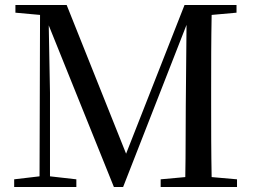

<svg xmlns="http://www.w3.org/2000/svg" viewBox="-20 -752 1023 772"><path d="M724 0H933V-31L831 -40C829 -138 829 -239 829 -339V-392C829 -493 829 -593 831 -692L931 -701V-732H722L487 -134L248 -732H42V-701L141 -692L139 -43L37 -31V0H287V-31L181 -43V-379L176 -650L438 0H475L730 -652L727 -326C726 -238 727 -140 725 -40L626 -31V0Z"/></svg>

Font: Source Han Serif SC Medium
Style: Regular
Weight: 500
Designer: Ryoko NISHIZUKA 西塚涼子 (kana & ideographs); Frank Grießhammer (Latin, Greek & Cyrillic); Wenlong ZHANG 张文龙 (bopomofo); San
Foundry: Adobe
Version: Version 2.003;hotconv 1.1.1;makeotfexe 2.6.0